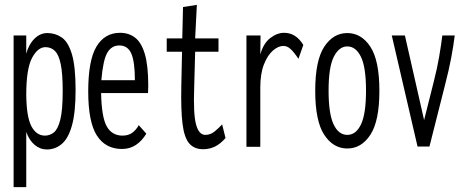

<svg xmlns="http://www.w3.org/2000/svg" viewBox="-20 -603 1918 790"><path d="M36 167V-457H88V-382Q98 -420 121.5 -443.5Q145 -467 175 -467Q208 -467 234.5 -448.5Q261 -430 276 -379.5Q291 -329 291 -232Q291 -140 276 -86.5Q261 -33 234 -10.5Q207 12 173 12Q145 12 122.5 -7Q100 -26 88 -60V167ZM165 -45Q185 -45 201.5 -58Q218 -71 228 -110Q238 -149 238 -229Q238 -300 230 -338.5Q222 -377 207 -392.5Q192 -408 169 -409Q136 -410 112 -365Q88 -320 88 -213Q89 -121 109.5 -83Q130 -45 165 -45Z M482 10Q414 10 378.5 -45.5Q343 -101 343 -227Q343 -355 377 -411.5Q411 -468 474 -468Q510 -468 536 -448Q562 -428 576 -380.5Q590 -333 590 -251Q590 -233 589 -220H396Q398 -120 419.5 -82.5Q441 -45 484 -45Q508 -45 524 -56.5Q540 -68 551 -88L582 -53Q564 -23 539 -6.5Q514 10 482 10ZM397 -273H535Q535 -348 520.5 -382Q506 -416 471 -416Q439 -416 421.5 -386Q404 -356 397 -273Z M816 11Q779 11 758.5 -13Q738 -37 731 -93.5Q724 -150 726 -248L729 -390H666V-445H730L733 -574L790 -583L783 -445H879V-390H783L779 -243Q775 -135 786.5 -91.5Q798 -48 825 -48Q846 -48 863 -62Q880 -76 894 -91L908 -35Q886 -10 863.5 0.5Q841 11 816 11Z M994 1V-457H1052L1051 -379Q1064 -425 1092 -446.5Q1120 -468 1149 -468Q1198 -468 1228 -418L1208 -361Q1190 -388 1176 -401Q1162 -414 1146 -414Q1125 -414 1103 -395Q1081 -376 1066 -338Q1051 -300 1051 -242V1Z M1409 8Q1351 8 1314 -48.5Q1277 -105 1277 -229Q1277 -354 1314 -410.5Q1351 -467 1409 -467Q1467 -467 1504 -410.5Q1541 -354 1541 -229Q1541 -105 1504 -48.5Q1467 8 1409 8ZM1409 -48Q1445 -48 1465.5 -91.5Q1486 -135 1486 -230Q1486 -327 1465 -369.5Q1444 -412 1409 -412Q1375 -412 1353.5 -369.5Q1332 -327 1332 -230Q1332 -135 1352.5 -91.5Q1373 -48 1409 -48Z M1698 0 1592 -457H1646L1725 -109L1765 -268Q1779 -323 1787 -370Q1795 -417 1800 -457H1851Q1846 -415 1836.5 -365Q1827 -315 1812 -257L1747 0Z"/></svg>

Font: Inconsolata ExtraCondensed Thin
Style: Regular
Weight: 100
Width: 2
Monospace: yes
Designer: Raph Levien, Cyreal, Brenton Simpson
Foundry: Raph Levien, Cyreal, Google
Version: Version 3.100; ttfautohint (v1.8.4.7-5d5b)